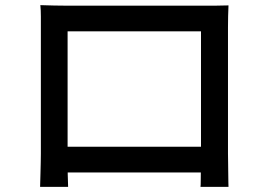

<svg xmlns="http://www.w3.org/2000/svg" viewBox="-20 -716 1040 747"><path d="M137 -696Q168 -695 191.5 -694.5Q215 -694 234 -694Q247 -694 280 -694Q313 -694 358 -694Q403 -694 454.5 -694Q506 -694 558 -694Q610 -694 654.5 -694Q699 -694 731.5 -694Q764 -694 777 -694Q794 -694 819.5 -694Q845 -694 869 -695Q868 -675 867.5 -652.5Q867 -630 867 -609Q867 -598 867 -568.5Q867 -539 867 -497.5Q867 -456 867 -408.5Q867 -361 867 -314Q867 -267 867 -226Q867 -185 867 -156.5Q867 -128 867 -118Q867 -105 867.5 -84.5Q868 -64 868 -43Q868 -22 868.5 -7Q869 8 869 11H760Q761 7 761 -13Q761 -33 761.5 -60Q762 -87 762 -110Q762 -120 762 -151Q762 -182 762 -226Q762 -270 762 -320Q762 -370 762 -418.5Q762 -467 762 -506.5Q762 -546 762 -570Q762 -594 762 -594H243Q243 -594 243 -570.5Q243 -547 243 -507Q243 -467 243 -419Q243 -371 243 -321Q243 -271 243 -227Q243 -183 243 -152Q243 -121 243 -110Q243 -96 243 -76.5Q243 -57 243.5 -38.5Q244 -20 244.5 -6Q245 8 245 11H136Q136 8 136.5 -7Q137 -22 137.5 -42Q138 -62 138.5 -82.5Q139 -103 139 -118Q139 -129 139 -158Q139 -187 139 -228.5Q139 -270 139 -317.5Q139 -365 139 -412Q139 -459 139 -500Q139 -541 139 -570Q139 -599 139 -609Q139 -628 139 -652Q139 -676 137 -696ZM802 -145V-45H192V-145Z"/></svg>

Font: Noto Sans SC Medium
Style: Regular
Weight: 500
Designer: Ryoko NISHIZUKA  (kana, bopomofo & ideographs); Paul D. Hunt (Latin, Greek & Cyrillic); Sandoll Communications , Soo-you
Foundry: Adobe
Version: Version 2.004-H2;hotconv 1.0.118;makeotfexe 2.5.65603